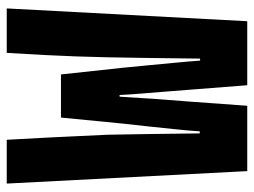

<svg xmlns="http://www.w3.org/2000/svg" viewBox="-112 -642 754 570"><g transform="rotate(-90 265.0 -357.0)"><path d="M42 0 5 -714H135Q139 -645 141.5 -594Q144 -543 146 -500.5Q148 -458 150 -415Q151 -372 152 -298Q153 -224 154 -141H160Q162 -172 166.5 -215.5Q171 -259 175.5 -301Q180 -343 183 -369L201 -553H329L349 -368Q352 -338 356 -295.5Q360 -253 364 -211.5Q368 -170 370 -140H376Q377 -226 378 -299.5Q379 -373 380 -419Q381 -465 382.5 -507Q384 -549 386.5 -598.5Q389 -648 393 -714H525L487 0H297L283 -179Q281 -206 278 -243Q275 -280 272 -317Q269 -354 268 -379H263Q261 -354 259 -317Q257 -280 254 -243Q251 -206 249 -179L236 0Z"/></g></svg>

Font: Noto Sans Mono Condensed Black
Style: Regular
Weight: 900
Width: 3
Designer: Monotype Design Team
Foundry: Monotype Imaging Inc.
Version: Version 2.014